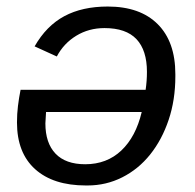

<svg xmlns="http://www.w3.org/2000/svg" viewBox="-20 -558 596 588"><path d="M426 -283Q428 -297 429 -310.5Q430 -324 430 -338Q430 -404 398 -438Q366 -472 300 -472Q252 -472 213.5 -448.5Q175 -425 154 -385L86 -416Q122 -479 177 -508.5Q232 -538 310 -538Q409 -538 463 -484Q517 -430 517 -331V-324Q517 -252 496.5 -191Q476 -130 440 -85Q404 -40 354.5 -15Q305 10 248 10H243Q143 10 87.5 -40Q32 -90 32 -183Q32 -209 35 -233.5Q38 -258 43 -283ZM121 -215 119 -180Q119 -120 150 -87.5Q181 -55 241 -55Q307 -55 351.5 -97Q396 -139 414 -215Z"/></svg>

Font: Libra Sans Modern
Style: Italic
Weight: 400
Italic angle: -12°
Foundry: Stefan Peev, Context Ltd
Version: Version 1.000